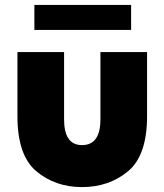

<svg xmlns="http://www.w3.org/2000/svg" viewBox="-20 -754 669 782"><path d="M51 -281V-542H241V-268Q241 -163 314 -163Q389 -163 389 -268V-542H579V-281Q579 -121 501.5 -56.5Q424 8 314 8Q205 8 128 -56.5Q51 -121 51 -281ZM120 -734H514V-632H120Z"/></svg>

Font: Chess Sans ExtraBold
Style: Regular
Weight: 800
Designer: Wolf Bōese
Foundry: Wolf Bōese
Version: Version 7.223